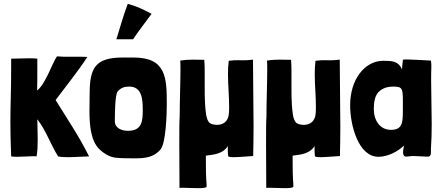

<svg xmlns="http://www.w3.org/2000/svg" viewBox="-20 -813 2300 998"><path d="M269 -293C325 -368 385 -441 434 -517C423 -518 409 -518 393 -518C378 -518 361 -518 344 -518C321 -518 298 -518 276 -520C247 -476 220 -383 174 -343C174 -345 173 -346 173 -345C174 -366 174 -412 174 -508C163 -510 148 -510 133 -510C101 -510 65 -508 38 -508C38 -493 38 -479 38 -465C38 -331 34 -272 34 -180C34 -133 35 -78 38 0C47 1 58 2 69 2C98 2 129 -1 153 -1C159 -1 165 -1 170 0C175 -26 176 -57 176 -88C176 -127 174 -166 174 -193C220 -134 242 -64 282 0C295 3 313 4 333 4C372 4 417 0 443 0C392 -103 329 -196 269 -293Z M644 -793C622 -735 604 -670 585 -609H672C701 -654 725 -682 768 -741C725 -764 687 -782 644 -793ZM683 10C733 10 781 5 815 -37C843 -72 847 -224 847 -272C847 -408 844 -514 675 -514H617C474 -514 446 -458 446 -325C446 -299 445 -269 445 -237C445 -162 452 -80 497 -37C520 -15 551 4 583 7C615 10 650 10 683 10ZM645 -133C614 -133 577 -146 577 -183C577 -210 577 -322 592 -338C609 -357 626 -363 652 -363C719 -363 722 -294 722 -242C722 -185 719 -133 645 -133Z M913 164C916 163 922 163 929 163C949 163 981 165 1008 165C1031 165 1049 164 1054 158C1054 111 1050 159 1050 -4C1093 -9 1140 -14 1164 -54C1165 -35 1163 -24 1166 -1C1167 2 1178 4 1194 4C1228 4 1284 -2 1296 -2C1297 -54 1298 -104 1298 -154C1298 -273 1295 -387 1295 -503C1252 -498 1240 -500 1217 -500C1205 -500 1191 -500 1169 -497C1166 -474 1165 -451 1165 -428C1165 -372 1171 -315 1171 -259C1171 -247 1171 -236 1170 -225C1167 -177 1135 -164 1108 -164C1095 -164 1082 -167 1075 -171C1074 -172 1072 -172 1071 -173C1050 -189 1049 -237 1046 -270C1044 -298 1044 -330 1044 -363C1044 -384 1044 -406 1044 -427C1044 -455 1044 -481 1042 -502C1020 -502 1002 -503 984 -503C963 -503 942 -502 917 -498C918 -483 918 -466 918 -449C918 -377 914 -287 914 -207C912 -185 912 -124 912 -59C912 40 913 151 913 164Z M1364 164C1367 163 1373 163 1380 163C1400 163 1432 165 1459 165C1482 165 1500 164 1505 158C1505 111 1501 159 1501 -4C1544 -9 1591 -14 1615 -54C1616 -35 1614 -24 1617 -1C1618 2 1629 4 1645 4C1679 4 1735 -2 1747 -2C1748 -54 1749 -104 1749 -154C1749 -273 1746 -387 1746 -503C1703 -498 1691 -500 1668 -500C1656 -500 1642 -500 1620 -497C1617 -474 1616 -451 1616 -428C1616 -372 1622 -315 1622 -259C1622 -247 1622 -236 1621 -225C1618 -177 1586 -164 1559 -164C1546 -164 1533 -167 1526 -171C1525 -172 1523 -172 1522 -173C1501 -189 1500 -237 1497 -270C1495 -298 1495 -330 1495 -363C1495 -384 1495 -406 1495 -427C1495 -455 1495 -481 1493 -502C1471 -502 1453 -503 1435 -503C1414 -503 1393 -502 1368 -498C1369 -483 1369 -466 1369 -449C1369 -377 1365 -287 1365 -207C1363 -185 1363 -124 1363 -59C1363 40 1364 151 1364 164Z M1947 2C1994 2 2047 -24 2079 -56C2079 -43 2075 -36 2075 -21C2075 -10 2078 -2 2087 1C2102 1 2115 -2 2130 -2C2151 -2 2174 1 2195 1H2207C2219 -1 2220 -13 2220 -26C2220 -30 2220 -35 2220 -40C2223 -83 2224 -126 2224 -169C2224 -244 2221 -318 2221 -393C2221 -417 2221 -440 2222 -464V-474C2222 -482 2221 -490 2220 -498C2177 -501 2145 -502 2122 -503C2117 -503 2102 -504 2090 -504C2081 -504 2074 -503 2074 -502C2074 -486 2069 -472 2070 -451C2051 -497 2016 -497 1968 -497C1874 -494 1800 -399 1800 -266C1800 -159 1844 2 1947 2ZM2012 -138C1956 -138 1923 -186 1923 -246C1923 -263 1924 -282 1929 -299C1936 -332 1967 -363 2022 -363C2070 -363 2074 -355 2074 -291C2074 -276 2074 -258 2074 -236C2074 -175 2071 -138 2012 -138Z"/></svg>

Font: HEYCLAY
Style: Regular
Weight: 400
Designer: Marcelo Magalhaes
Foundry: Marcelo Magalhães
Version: Version 1.300;hotconv 1.0.109;makeotfexe 2.5.65596